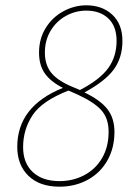

<svg xmlns="http://www.w3.org/2000/svg" viewBox="-20 -693 522 723"><path d="M411 -196Q411 -136 384.5 -89Q358 -42 310.5 -16Q263 10 204 10Q129 10 87 -31Q45 -72 45 -140Q45 -293 217 -362Q170 -386 148.5 -417Q127 -448 127 -495Q127 -547 152 -587.5Q177 -628 218.5 -650.5Q260 -673 305 -673Q365 -673 403 -637.5Q441 -602 441 -539Q441 -476 408.5 -431.5Q376 -387 298 -345Q358 -316 384.5 -282Q411 -248 411 -196ZM241 -371 281 -354Q356 -393 387.5 -436.5Q419 -480 419 -539Q419 -594 388 -623.5Q357 -653 305 -653Q264 -653 228 -633Q192 -613 170.5 -577Q149 -541 149 -495Q149 -452 170 -423Q191 -394 241 -371ZM389 -197Q389 -247 362 -277.5Q335 -308 272 -337L238 -352Q138 -313 102.5 -259Q67 -205 67 -139Q67 -79 103.5 -45Q140 -11 204 -11Q255 -11 297.5 -33.5Q340 -56 364.5 -98Q389 -140 389 -197Z"/></svg>

Font: Fira Sans Condensed Thin
Style: Italic
Weight: 250
Width: 3
Italic angle: -8°
Designer: Carrois Corporate & Edenspiekermann AG
Foundry: Carrois Corporate GbR & Edenspiekermann AG
Version: Version 4.203